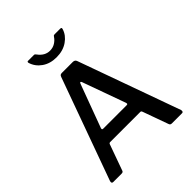

<svg xmlns="http://www.w3.org/2000/svg" viewBox="-257 -1105 1255 1255"><g transform="rotate(-45 370.5 -477.0)"><path d="M41 -12 43 -21 298 -726Q301 -735 306 -738.5Q311 -742 320 -742H421Q440 -742 446 -725L699 -20Q700 -18 700 -13Q700 0 689 0H594Q581 0 577 -12L513 -190Q511 -195 509 -197Q507 -199 501 -199H224Q215 -199 212 -191L147 -10Q144 0 130 0H53Q41 0 41 -12ZM470 -293Q477 -293 478.5 -296.5Q480 -300 478 -307L370 -607Q367 -614 363 -614Q359 -614 356 -606L245 -306L244 -300Q244 -293 253 -293ZM526 -941Q513 -897 470.5 -867.5Q428 -838 368 -838Q309 -838 267.5 -867Q226 -896 212 -943V-947Q212 -954 219 -954H271Q278 -954 281 -952Q284 -950 288 -944Q321 -899 368 -899Q395 -899 416.5 -912.5Q438 -926 450 -945Q454 -951 456.5 -952.5Q459 -954 464 -954H516Q524 -954 526 -951Q528 -948 526 -941Z"/></g></svg>

Font: Libre Franklin Medium
Style: Regular
Weight: 500
Designer: Pablo Impallari, Rodrigo Fuenzalida
Foundry: Impallari Type
Version: Version 1.002; ttfautohint (v1.5)